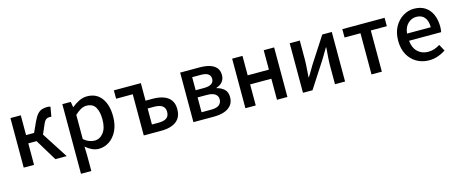

<svg xmlns="http://www.w3.org/2000/svg" viewBox="-44 -1202 4930 2062"><g transform="rotate(-15 2421.0 -170.5)"><path d="M87 0V-551H202V-331H291L344 -447Q367 -496 389.5 -521Q412 -546 438.5 -555Q465 -564 498 -564Q521 -564 534 -558L515 -450Q506 -453 496 -453Q474 -453 456.5 -441.5Q439 -430 420 -384L379 -289L565 0H439L294 -239H202V0Z M664 223V-551H758L768 -490H770Q806 -520 850 -542Q894 -564 940 -564Q1044 -564 1100.5 -488Q1157 -412 1157 -284Q1157 -190 1123.5 -123Q1090 -56 1036 -21Q982 14 920 14Q884 14 847.5 -2.5Q811 -19 776 -49L779 45V223ZM898 -83Q958 -83 998 -134.5Q1038 -186 1038 -282Q1038 -368 1008 -418Q978 -468 909 -468Q877 -468 845.5 -451Q814 -434 779 -401V-132Q811 -105 842 -94Q873 -83 898 -83Z M1422 0V-458H1237V-551H1537V-356H1618Q1684 -356 1735 -338Q1786 -320 1814.5 -281.5Q1843 -243 1843 -180Q1843 -116 1814.5 -76.5Q1786 -37 1735 -18.5Q1684 0 1618 0ZM1537 -91H1609Q1671 -91 1700.5 -112.5Q1730 -134 1730 -181Q1730 -269 1609 -269H1537Z M1974 0V-551H2192Q2253 -551 2300 -537Q2347 -523 2374 -492Q2401 -461 2401 -409Q2401 -367 2377 -336.5Q2353 -306 2309 -293V-288Q2357 -277 2390.5 -246.5Q2424 -216 2424 -158Q2424 -103 2395 -68Q2366 -33 2316 -16.5Q2266 0 2203 0ZM2086 -325H2178Q2237 -325 2263 -344.5Q2289 -364 2289 -397Q2289 -432 2264 -451Q2239 -470 2183 -470H2086ZM2086 -80H2193Q2253 -80 2281.5 -102.5Q2310 -125 2310 -165Q2310 -202 2280 -223.5Q2250 -245 2188 -245H2086Z M2552 0V-551H2667V-335H2903V-551H3019V0H2903V-234H2667V0Z M3192 0V-551H3304V-345Q3304 -302 3300 -250Q3296 -198 3293 -145H3297Q3312 -170 3332.5 -203.5Q3353 -237 3367 -262L3554 -551H3660V0H3548V-205Q3548 -248 3552 -300.5Q3556 -353 3560 -406H3555Q3540 -381 3520 -347Q3500 -313 3485 -289L3298 0Z M3954 0V-458H3777V-551H4247V-458H4069V0Z M4593 14Q4518 14 4457 -20.5Q4396 -55 4360 -119.5Q4324 -184 4324 -275Q4324 -365 4360 -429.5Q4396 -494 4453.5 -529Q4511 -564 4575 -564Q4648 -564 4698 -531.5Q4748 -499 4774 -440.5Q4800 -382 4800 -304Q4800 -287 4798 -271.5Q4796 -256 4794 -245H4437Q4444 -166 4490 -121.5Q4536 -77 4607 -77Q4644 -77 4676 -88Q4708 -99 4738 -118L4778 -45Q4741 -20 4693.5 -3Q4646 14 4593 14ZM4436 -325H4700Q4700 -396 4668.5 -434.5Q4637 -473 4577 -473Q4525 -473 4484.5 -435Q4444 -397 4436 -325Z"/></g></svg>

Font: Source Han Sans TC Medium
Style: Regular
Weight: 500
Designer: Ryoko NISHIZUKA Ë•øÂ°öÊ∂ºÂ≠ê (kana, bopomofo & ideographs); Paul D. Hunt (Latin, Greek & Cyrillic); Sandoll Communicatio
Foundry: Adobe
Version: Version 2.004;hotconv 1.0.118;makeotfexe 2.5.65603